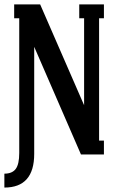

<svg xmlns="http://www.w3.org/2000/svg" viewBox="-31 -700 525 870"><path d="M328.1 -680.2H439.9V-617.2H418V-63H439.9V0H335.9L124 -487.8V-2.9Q124 149.9 -11.2 149.9V86.9Q24.4 86.9 40.3 65.4Q56.2 43.9 56.2 -6.8V-617.2H33.2V-680.2H150.9L350.1 -223.1V-617.2H328.1Z"/></svg>

Font: Margherita Bold
Style: Regular
Weight: 700
Designer: James Puckett
Foundry: Dunwich Type Founders
Version: Version 1.008;hotconv 1.0.109;makeotfexe 2.5.65596